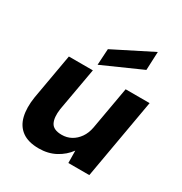

<svg xmlns="http://www.w3.org/2000/svg" viewBox="-179 -896 987 1040"><g transform="rotate(30 314.5 -375.5)"><path d="M210 12Q144 12 105.5 -16Q67 -44 54.5 -95.5Q42 -147 53 -217L103 -501H253L205 -231Q197 -175 213 -144.5Q229 -114 281 -114Q313 -114 339.5 -128.5Q366 -143 385 -170Q404 -197 411 -235L458 -501H608L520 0H389L388 -77Q359 -37 313.5 -12.5Q268 12 210 12ZM260 -540 266 -641 508 -763 503 -648Z"/></g></svg>

Font: DM Sans 18pt Black
Style: Italic
Weight: 900
Italic angle: -10°
Designer: Colophon Foundry, Jonny Pinhorn
Foundry: Colophon Foundry
Version: Version 4.004;gftools[0.9.30]